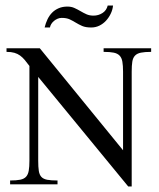

<svg xmlns="http://www.w3.org/2000/svg" viewBox="-20 -676 584 704"><path d="M534.2 -485.8Q510.7 -485.8 496.6 -482.9Q482.4 -480 474.9 -471.9Q467.3 -463.9 465.1 -449.7Q462.9 -435.5 462.9 -413.1V7.8H450.2L120.1 -394V-86.9Q120.1 -63.5 122.3 -49.3Q124.5 -35.2 131.8 -27.3Q139.2 -19.5 153.3 -16.8Q167.5 -14.2 190.9 -14.2V0H17.1V-14.2Q40.5 -14.2 54.4 -17.1Q68.4 -20 75.7 -28.1Q83 -36.1 85.4 -50.3Q87.9 -64.5 87.9 -86.9V-434.1Q78.6 -446.8 70.6 -456.3Q62.5 -465.8 53.5 -472.4Q44.4 -479 32.7 -482.4Q21 -485.8 3.9 -485.8V-499H126L431.2 -125V-413.1Q431.2 -435.5 428.7 -449.7Q426.3 -463.9 418.7 -471.9Q411.1 -480 397.2 -482.9Q383.3 -485.8 359.9 -485.8V-499H534.2ZM394.5 -655.8Q393.1 -640.6 386.2 -626.2Q379.4 -611.8 368.9 -600.3Q358.4 -588.9 344.5 -582Q330.6 -575.2 314.5 -575.2Q293.9 -575.2 281.2 -580.8Q268.6 -586.4 257.8 -593Q247.1 -599.6 235.6 -605Q224.1 -610.4 206.1 -610.4Q198.2 -610.4 190.9 -607.2Q183.6 -604 177.7 -599.1Q171.9 -594.2 168 -587.9Q164.1 -581.5 163.1 -575.2H143.6Q147.5 -591.3 154.3 -605.5Q161.1 -619.6 171.4 -629.9Q181.6 -640.1 195.6 -646Q209.5 -651.9 227.1 -651.9Q241.7 -651.9 252.9 -646.7Q264.2 -641.6 274.9 -635.3Q285.6 -628.9 296.9 -623.8Q308.1 -618.7 322.8 -618.7Q340.8 -618.7 355.7 -628.2Q370.6 -637.7 375 -655.8Z"/></svg>

Font: Scheherazade Urdu
Style: Regular
Weight: 400
Designer: SIL International
Foundry: SIL International
Version: Version 1.005 (build 117/117)